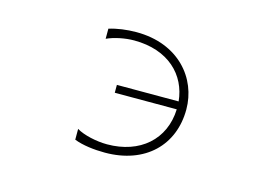

<svg xmlns="http://www.w3.org/2000/svg" viewBox="-77 -648 1154 826"><g transform="rotate(15 500.0 -235.0)"><path d="M304 -36V12C342 27 394 33 441 33C621 33 732 -78 732 -237C732 -375 628 -503 439 -503C396 -503 353 -497 318 -486V-441C350 -456 398 -466 439 -466C592 -466 680 -377 691 -262H416V-227H692C687 -91 587 -4 441 -4C393 -4 335 -17 304 -36Z"/></g></svg>

Font: LINE Seed JP_OTF Thin
Style: Regular
Weight: 250
Designer: LY Corporation & Fontrix & Fontworks
Version: Version 1.007